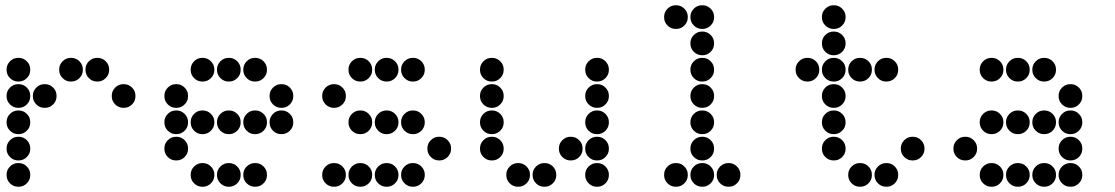

<svg xmlns="http://www.w3.org/2000/svg" viewBox="-20 -715 4240 730"><path d="M49 -495Q31 -495 18 -482Q5 -469 5 -451V-449Q5 -431 18 -418Q31 -405 49 -405H51Q69 -405 82 -418Q95 -431 95 -449V-451Q95 -469 82 -482Q69 -495 51 -495ZM249 -495Q231 -495 218 -482Q205 -469 205 -451V-449Q205 -431 218 -418Q231 -405 249 -405H251Q269 -405 282 -418Q295 -431 295 -449V-451Q295 -469 282 -482Q269 -495 251 -495ZM349 -495Q331 -495 318 -482Q305 -469 305 -451V-449Q305 -431 318 -418Q331 -405 349 -405H351Q369 -405 382 -418Q395 -431 395 -449V-451Q395 -469 382 -482Q369 -495 351 -495ZM49 -395Q31 -395 18 -382Q5 -369 5 -351V-349Q5 -331 18 -318Q31 -305 49 -305H51Q69 -305 82 -318Q95 -331 95 -349V-351Q95 -369 82 -382Q69 -395 51 -395ZM149 -395Q131 -395 118 -382Q105 -369 105 -351V-349Q105 -331 118 -318Q131 -305 149 -305H151Q169 -305 182 -318Q195 -331 195 -349V-351Q195 -369 182 -382Q169 -395 151 -395ZM449 -395Q431 -395 418 -382Q405 -369 405 -351V-349Q405 -331 418 -318Q431 -305 449 -305H451Q469 -305 482 -318Q495 -331 495 -349V-351Q495 -369 482 -382Q469 -395 451 -395ZM49 -295Q31 -295 18 -282Q5 -269 5 -251V-249Q5 -231 18 -218Q31 -205 49 -205H51Q69 -205 82 -218Q95 -231 95 -249V-251Q95 -269 82 -282Q69 -295 51 -295ZM49 -195Q31 -195 18 -182Q5 -169 5 -151V-149Q5 -131 18 -118Q31 -105 49 -105H51Q69 -105 82 -118Q95 -131 95 -149V-151Q95 -169 82 -182Q69 -195 51 -195ZM49 -95Q31 -95 18 -82Q5 -69 5 -51V-49Q5 -31 18 -18Q31 -5 49 -5H51Q69 -5 82 -18Q95 -31 95 -49V-51Q95 -69 82 -82Q69 -95 51 -95Z M749 -495Q731 -495 718 -482Q705 -469 705 -451V-449Q705 -431 718 -418Q731 -405 749 -405H751Q769 -405 782 -418Q795 -431 795 -449V-451Q795 -469 782 -482Q769 -495 751 -495ZM849 -495Q831 -495 818 -482Q805 -469 805 -451V-449Q805 -431 818 -418Q831 -405 849 -405H851Q869 -405 882 -418Q895 -431 895 -449V-451Q895 -469 882 -482Q869 -495 851 -495ZM949 -495Q931 -495 918 -482Q905 -469 905 -451V-449Q905 -431 918 -418Q931 -405 949 -405H951Q969 -405 982 -418Q995 -431 995 -449V-451Q995 -469 982 -482Q969 -495 951 -495ZM649 -395Q631 -395 618 -382Q605 -369 605 -351V-349Q605 -331 618 -318Q631 -305 649 -305H651Q669 -305 682 -318Q695 -331 695 -349V-351Q695 -369 682 -382Q669 -395 651 -395ZM1049 -395Q1031 -395 1018 -382Q1005 -369 1005 -351V-349Q1005 -331 1018 -318Q1031 -305 1049 -305H1051Q1069 -305 1082 -318Q1095 -331 1095 -349V-351Q1095 -369 1082 -382Q1069 -395 1051 -395ZM649 -295Q631 -295 618 -282Q605 -269 605 -251V-249Q605 -231 618 -218Q631 -205 649 -205H651Q669 -205 682 -218Q695 -231 695 -249V-251Q695 -269 682 -282Q669 -295 651 -295ZM749 -295Q731 -295 718 -282Q705 -269 705 -251V-249Q705 -231 718 -218Q731 -205 749 -205H751Q769 -205 782 -218Q795 -231 795 -249V-251Q795 -269 782 -282Q769 -295 751 -295ZM849 -295Q831 -295 818 -282Q805 -269 805 -251V-249Q805 -231 818 -218Q831 -205 849 -205H851Q869 -205 882 -218Q895 -231 895 -249V-251Q895 -269 882 -282Q869 -295 851 -295ZM949 -295Q931 -295 918 -282Q905 -269 905 -251V-249Q905 -231 918 -218Q931 -205 949 -205H951Q969 -205 982 -218Q995 -231 995 -249V-251Q995 -269 982 -282Q969 -295 951 -295ZM1049 -295Q1031 -295 1018 -282Q1005 -269 1005 -251V-249Q1005 -231 1018 -218Q1031 -205 1049 -205H1051Q1069 -205 1082 -218Q1095 -231 1095 -249V-251Q1095 -269 1082 -282Q1069 -295 1051 -295ZM649 -195Q631 -195 618 -182Q605 -169 605 -151V-149Q605 -131 618 -118Q631 -105 649 -105H651Q669 -105 682 -118Q695 -131 695 -149V-151Q695 -169 682 -182Q669 -195 651 -195ZM749 -95Q731 -95 718 -82Q705 -69 705 -51V-49Q705 -31 718 -18Q731 -5 749 -5H751Q769 -5 782 -18Q795 -31 795 -49V-51Q795 -69 782 -82Q769 -95 751 -95ZM849 -95Q831 -95 818 -82Q805 -69 805 -51V-49Q805 -31 818 -18Q831 -5 849 -5H851Q869 -5 882 -18Q895 -31 895 -49V-51Q895 -69 882 -82Q869 -95 851 -95ZM949 -95Q931 -95 918 -82Q905 -69 905 -51V-49Q905 -31 918 -18Q931 -5 949 -5H951Q969 -5 982 -18Q995 -31 995 -49V-51Q995 -69 982 -82Q969 -95 951 -95Z M1349 -495Q1331 -495 1318 -482Q1305 -469 1305 -451V-449Q1305 -431 1318 -418Q1331 -405 1349 -405H1351Q1369 -405 1382 -418Q1395 -431 1395 -449V-451Q1395 -469 1382 -482Q1369 -495 1351 -495ZM1449 -495Q1431 -495 1418 -482Q1405 -469 1405 -451V-449Q1405 -431 1418 -418Q1431 -405 1449 -405H1451Q1469 -405 1482 -418Q1495 -431 1495 -449V-451Q1495 -469 1482 -482Q1469 -495 1451 -495ZM1549 -495Q1531 -495 1518 -482Q1505 -469 1505 -451V-449Q1505 -431 1518 -418Q1531 -405 1549 -405H1551Q1569 -405 1582 -418Q1595 -431 1595 -449V-451Q1595 -469 1582 -482Q1569 -495 1551 -495ZM1249 -395Q1231 -395 1218 -382Q1205 -369 1205 -351V-349Q1205 -331 1218 -318Q1231 -305 1249 -305H1251Q1269 -305 1282 -318Q1295 -331 1295 -349V-351Q1295 -369 1282 -382Q1269 -395 1251 -395ZM1349 -295Q1331 -295 1318 -282Q1305 -269 1305 -251V-249Q1305 -231 1318 -218Q1331 -205 1349 -205H1351Q1369 -205 1382 -218Q1395 -231 1395 -249V-251Q1395 -269 1382 -282Q1369 -295 1351 -295ZM1449 -295Q1431 -295 1418 -282Q1405 -269 1405 -251V-249Q1405 -231 1418 -218Q1431 -205 1449 -205H1451Q1469 -205 1482 -218Q1495 -231 1495 -249V-251Q1495 -269 1482 -282Q1469 -295 1451 -295ZM1549 -295Q1531 -295 1518 -282Q1505 -269 1505 -251V-249Q1505 -231 1518 -218Q1531 -205 1549 -205H1551Q1569 -205 1582 -218Q1595 -231 1595 -249V-251Q1595 -269 1582 -282Q1569 -295 1551 -295ZM1649 -195Q1631 -195 1618 -182Q1605 -169 1605 -151V-149Q1605 -131 1618 -118Q1631 -105 1649 -105H1651Q1669 -105 1682 -118Q1695 -131 1695 -149V-151Q1695 -169 1682 -182Q1669 -195 1651 -195ZM1249 -95Q1231 -95 1218 -82Q1205 -69 1205 -51V-49Q1205 -31 1218 -18Q1231 -5 1249 -5H1251Q1269 -5 1282 -18Q1295 -31 1295 -49V-51Q1295 -69 1282 -82Q1269 -95 1251 -95ZM1349 -95Q1331 -95 1318 -82Q1305 -69 1305 -51V-49Q1305 -31 1318 -18Q1331 -5 1349 -5H1351Q1369 -5 1382 -18Q1395 -31 1395 -49V-51Q1395 -69 1382 -82Q1369 -95 1351 -95ZM1449 -95Q1431 -95 1418 -82Q1405 -69 1405 -51V-49Q1405 -31 1418 -18Q1431 -5 1449 -5H1451Q1469 -5 1482 -18Q1495 -31 1495 -49V-51Q1495 -69 1482 -82Q1469 -95 1451 -95ZM1549 -95Q1531 -95 1518 -82Q1505 -69 1505 -51V-49Q1505 -31 1518 -18Q1531 -5 1549 -5H1551Q1569 -5 1582 -18Q1595 -31 1595 -49V-51Q1595 -69 1582 -82Q1569 -95 1551 -95Z M1849 -495Q1831 -495 1818 -482Q1805 -469 1805 -451V-449Q1805 -431 1818 -418Q1831 -405 1849 -405H1851Q1869 -405 1882 -418Q1895 -431 1895 -449V-451Q1895 -469 1882 -482Q1869 -495 1851 -495ZM2249 -495Q2231 -495 2218 -482Q2205 -469 2205 -451V-449Q2205 -431 2218 -418Q2231 -405 2249 -405H2251Q2269 -405 2282 -418Q2295 -431 2295 -449V-451Q2295 -469 2282 -482Q2269 -495 2251 -495ZM1849 -395Q1831 -395 1818 -382Q1805 -369 1805 -351V-349Q1805 -331 1818 -318Q1831 -305 1849 -305H1851Q1869 -305 1882 -318Q1895 -331 1895 -349V-351Q1895 -369 1882 -382Q1869 -395 1851 -395ZM2249 -395Q2231 -395 2218 -382Q2205 -369 2205 -351V-349Q2205 -331 2218 -318Q2231 -305 2249 -305H2251Q2269 -305 2282 -318Q2295 -331 2295 -349V-351Q2295 -369 2282 -382Q2269 -395 2251 -395ZM1849 -295Q1831 -295 1818 -282Q1805 -269 1805 -251V-249Q1805 -231 1818 -218Q1831 -205 1849 -205H1851Q1869 -205 1882 -218Q1895 -231 1895 -249V-251Q1895 -269 1882 -282Q1869 -295 1851 -295ZM2249 -295Q2231 -295 2218 -282Q2205 -269 2205 -251V-249Q2205 -231 2218 -218Q2231 -205 2249 -205H2251Q2269 -205 2282 -218Q2295 -231 2295 -249V-251Q2295 -269 2282 -282Q2269 -295 2251 -295ZM1849 -195Q1831 -195 1818 -182Q1805 -169 1805 -151V-149Q1805 -131 1818 -118Q1831 -105 1849 -105H1851Q1869 -105 1882 -118Q1895 -131 1895 -149V-151Q1895 -169 1882 -182Q1869 -195 1851 -195ZM2149 -195Q2131 -195 2118 -182Q2105 -169 2105 -151V-149Q2105 -131 2118 -118Q2131 -105 2149 -105H2151Q2169 -105 2182 -118Q2195 -131 2195 -149V-151Q2195 -169 2182 -182Q2169 -195 2151 -195ZM2249 -195Q2231 -195 2218 -182Q2205 -169 2205 -151V-149Q2205 -131 2218 -118Q2231 -105 2249 -105H2251Q2269 -105 2282 -118Q2295 -131 2295 -149V-151Q2295 -169 2282 -182Q2269 -195 2251 -195ZM1949 -95Q1931 -95 1918 -82Q1905 -69 1905 -51V-49Q1905 -31 1918 -18Q1931 -5 1949 -5H1951Q1969 -5 1982 -18Q1995 -31 1995 -49V-51Q1995 -69 1982 -82Q1969 -95 1951 -95ZM2049 -95Q2031 -95 2018 -82Q2005 -69 2005 -51V-49Q2005 -31 2018 -18Q2031 -5 2049 -5H2051Q2069 -5 2082 -18Q2095 -31 2095 -49V-51Q2095 -69 2082 -82Q2069 -95 2051 -95ZM2249 -95Q2231 -95 2218 -82Q2205 -69 2205 -51V-49Q2205 -31 2218 -18Q2231 -5 2249 -5H2251Q2269 -5 2282 -18Q2295 -31 2295 -49V-51Q2295 -69 2282 -82Q2269 -95 2251 -95Z M2549 -695Q2531 -695 2518 -682Q2505 -669 2505 -651V-649Q2505 -631 2518 -618Q2531 -605 2549 -605H2551Q2569 -605 2582 -618Q2595 -631 2595 -649V-651Q2595 -669 2582 -682Q2569 -695 2551 -695ZM2649 -695Q2631 -695 2618 -682Q2605 -669 2605 -651V-649Q2605 -631 2618 -618Q2631 -605 2649 -605H2651Q2669 -605 2682 -618Q2695 -631 2695 -649V-651Q2695 -669 2682 -682Q2669 -695 2651 -695ZM2649 -595Q2631 -595 2618 -582Q2605 -569 2605 -551V-549Q2605 -531 2618 -518Q2631 -505 2649 -505H2651Q2669 -505 2682 -518Q2695 -531 2695 -549V-551Q2695 -569 2682 -582Q2669 -595 2651 -595ZM2649 -495Q2631 -495 2618 -482Q2605 -469 2605 -451V-449Q2605 -431 2618 -418Q2631 -405 2649 -405H2651Q2669 -405 2682 -418Q2695 -431 2695 -449V-451Q2695 -469 2682 -482Q2669 -495 2651 -495ZM2649 -395Q2631 -395 2618 -382Q2605 -369 2605 -351V-349Q2605 -331 2618 -318Q2631 -305 2649 -305H2651Q2669 -305 2682 -318Q2695 -331 2695 -349V-351Q2695 -369 2682 -382Q2669 -395 2651 -395ZM2649 -295Q2631 -295 2618 -282Q2605 -269 2605 -251V-249Q2605 -231 2618 -218Q2631 -205 2649 -205H2651Q2669 -205 2682 -218Q2695 -231 2695 -249V-251Q2695 -269 2682 -282Q2669 -295 2651 -295ZM2649 -195Q2631 -195 2618 -182Q2605 -169 2605 -151V-149Q2605 -131 2618 -118Q2631 -105 2649 -105H2651Q2669 -105 2682 -118Q2695 -131 2695 -149V-151Q2695 -169 2682 -182Q2669 -195 2651 -195ZM2549 -95Q2531 -95 2518 -82Q2505 -69 2505 -51V-49Q2505 -31 2518 -18Q2531 -5 2549 -5H2551Q2569 -5 2582 -18Q2595 -31 2595 -49V-51Q2595 -69 2582 -82Q2569 -95 2551 -95ZM2649 -95Q2631 -95 2618 -82Q2605 -69 2605 -51V-49Q2605 -31 2618 -18Q2631 -5 2649 -5H2651Q2669 -5 2682 -18Q2695 -31 2695 -49V-51Q2695 -69 2682 -82Q2669 -95 2651 -95ZM2749 -95Q2731 -95 2718 -82Q2705 -69 2705 -51V-49Q2705 -31 2718 -18Q2731 -5 2749 -5H2751Q2769 -5 2782 -18Q2795 -31 2795 -49V-51Q2795 -69 2782 -82Q2769 -95 2751 -95Z M3149 -695Q3131 -695 3118 -682Q3105 -669 3105 -651V-649Q3105 -631 3118 -618Q3131 -605 3149 -605H3151Q3169 -605 3182 -618Q3195 -631 3195 -649V-651Q3195 -669 3182 -682Q3169 -695 3151 -695ZM3149 -595Q3131 -595 3118 -582Q3105 -569 3105 -551V-549Q3105 -531 3118 -518Q3131 -505 3149 -505H3151Q3169 -505 3182 -518Q3195 -531 3195 -549V-551Q3195 -569 3182 -582Q3169 -595 3151 -595ZM3049 -495Q3031 -495 3018 -482Q3005 -469 3005 -451V-449Q3005 -431 3018 -418Q3031 -405 3049 -405H3051Q3069 -405 3082 -418Q3095 -431 3095 -449V-451Q3095 -469 3082 -482Q3069 -495 3051 -495ZM3149 -495Q3131 -495 3118 -482Q3105 -469 3105 -451V-449Q3105 -431 3118 -418Q3131 -405 3149 -405H3151Q3169 -405 3182 -418Q3195 -431 3195 -449V-451Q3195 -469 3182 -482Q3169 -495 3151 -495ZM3249 -495Q3231 -495 3218 -482Q3205 -469 3205 -451V-449Q3205 -431 3218 -418Q3231 -405 3249 -405H3251Q3269 -405 3282 -418Q3295 -431 3295 -449V-451Q3295 -469 3282 -482Q3269 -495 3251 -495ZM3349 -495Q3331 -495 3318 -482Q3305 -469 3305 -451V-449Q3305 -431 3318 -418Q3331 -405 3349 -405H3351Q3369 -405 3382 -418Q3395 -431 3395 -449V-451Q3395 -469 3382 -482Q3369 -495 3351 -495ZM3149 -395Q3131 -395 3118 -382Q3105 -369 3105 -351V-349Q3105 -331 3118 -318Q3131 -305 3149 -305H3151Q3169 -305 3182 -318Q3195 -331 3195 -349V-351Q3195 -369 3182 -382Q3169 -395 3151 -395ZM3149 -295Q3131 -295 3118 -282Q3105 -269 3105 -251V-249Q3105 -231 3118 -218Q3131 -205 3149 -205H3151Q3169 -205 3182 -218Q3195 -231 3195 -249V-251Q3195 -269 3182 -282Q3169 -295 3151 -295ZM3149 -195Q3131 -195 3118 -182Q3105 -169 3105 -151V-149Q3105 -131 3118 -118Q3131 -105 3149 -105H3151Q3169 -105 3182 -118Q3195 -131 3195 -149V-151Q3195 -169 3182 -182Q3169 -195 3151 -195ZM3449 -195Q3431 -195 3418 -182Q3405 -169 3405 -151V-149Q3405 -131 3418 -118Q3431 -105 3449 -105H3451Q3469 -105 3482 -118Q3495 -131 3495 -149V-151Q3495 -169 3482 -182Q3469 -195 3451 -195ZM3249 -95Q3231 -95 3218 -82Q3205 -69 3205 -51V-49Q3205 -31 3218 -18Q3231 -5 3249 -5H3251Q3269 -5 3282 -18Q3295 -31 3295 -49V-51Q3295 -69 3282 -82Q3269 -95 3251 -95ZM3349 -95Q3331 -95 3318 -82Q3305 -69 3305 -51V-49Q3305 -31 3318 -18Q3331 -5 3349 -5H3351Q3369 -5 3382 -18Q3395 -31 3395 -49V-51Q3395 -69 3382 -82Q3369 -95 3351 -95Z M3749 -495Q3731 -495 3718 -482Q3705 -469 3705 -451V-449Q3705 -431 3718 -418Q3731 -405 3749 -405H3751Q3769 -405 3782 -418Q3795 -431 3795 -449V-451Q3795 -469 3782 -482Q3769 -495 3751 -495ZM3849 -495Q3831 -495 3818 -482Q3805 -469 3805 -451V-449Q3805 -431 3818 -418Q3831 -405 3849 -405H3851Q3869 -405 3882 -418Q3895 -431 3895 -449V-451Q3895 -469 3882 -482Q3869 -495 3851 -495ZM3949 -495Q3931 -495 3918 -482Q3905 -469 3905 -451V-449Q3905 -431 3918 -418Q3931 -405 3949 -405H3951Q3969 -405 3982 -418Q3995 -431 3995 -449V-451Q3995 -469 3982 -482Q3969 -495 3951 -495ZM4049 -395Q4031 -395 4018 -382Q4005 -369 4005 -351V-349Q4005 -331 4018 -318Q4031 -305 4049 -305H4051Q4069 -305 4082 -318Q4095 -331 4095 -349V-351Q4095 -369 4082 -382Q4069 -395 4051 -395ZM3749 -295Q3731 -295 3718 -282Q3705 -269 3705 -251V-249Q3705 -231 3718 -218Q3731 -205 3749 -205H3751Q3769 -205 3782 -218Q3795 -231 3795 -249V-251Q3795 -269 3782 -282Q3769 -295 3751 -295ZM3849 -295Q3831 -295 3818 -282Q3805 -269 3805 -251V-249Q3805 -231 3818 -218Q3831 -205 3849 -205H3851Q3869 -205 3882 -218Q3895 -231 3895 -249V-251Q3895 -269 3882 -282Q3869 -295 3851 -295ZM3949 -295Q3931 -295 3918 -282Q3905 -269 3905 -251V-249Q3905 -231 3918 -218Q3931 -205 3949 -205H3951Q3969 -205 3982 -218Q3995 -231 3995 -249V-251Q3995 -269 3982 -282Q3969 -295 3951 -295ZM4049 -295Q4031 -295 4018 -282Q4005 -269 4005 -251V-249Q4005 -231 4018 -218Q4031 -205 4049 -205H4051Q4069 -205 4082 -218Q4095 -231 4095 -249V-251Q4095 -269 4082 -282Q4069 -295 4051 -295ZM3649 -195Q3631 -195 3618 -182Q3605 -169 3605 -151V-149Q3605 -131 3618 -118Q3631 -105 3649 -105H3651Q3669 -105 3682 -118Q3695 -131 3695 -149V-151Q3695 -169 3682 -182Q3669 -195 3651 -195ZM4049 -195Q4031 -195 4018 -182Q4005 -169 4005 -151V-149Q4005 -131 4018 -118Q4031 -105 4049 -105H4051Q4069 -105 4082 -118Q4095 -131 4095 -149V-151Q4095 -169 4082 -182Q4069 -195 4051 -195ZM3749 -95Q3731 -95 3718 -82Q3705 -69 3705 -51V-49Q3705 -31 3718 -18Q3731 -5 3749 -5H3751Q3769 -5 3782 -18Q3795 -31 3795 -49V-51Q3795 -69 3782 -82Q3769 -95 3751 -95ZM3849 -95Q3831 -95 3818 -82Q3805 -69 3805 -51V-49Q3805 -31 3818 -18Q3831 -5 3849 -5H3851Q3869 -5 3882 -18Q3895 -31 3895 -49V-51Q3895 -69 3882 -82Q3869 -95 3851 -95ZM3949 -95Q3931 -95 3918 -82Q3905 -69 3905 -51V-49Q3905 -31 3918 -18Q3931 -5 3949 -5H3951Q3969 -5 3982 -18Q3995 -31 3995 -49V-51Q3995 -69 3982 -82Q3969 -95 3951 -95ZM4049 -95Q4031 -95 4018 -82Q4005 -69 4005 -51V-49Q4005 -31 4018 -18Q4031 -5 4049 -5H4051Q4069 -5 4082 -18Q4095 -31 4095 -49V-51Q4095 -69 4082 -82Q4069 -95 4051 -95Z"/></svg>

Font: Doto Black Rounded Black
Style: Regular
Weight: 900
Monospace: yes
Version: Version 1.000